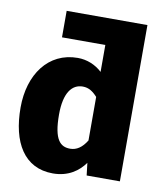

<svg xmlns="http://www.w3.org/2000/svg" viewBox="-85 -812 764 899"><g transform="rotate(10 297.5 -362.5)"><path d="M543 -743H159V-617H365V-489C334 -518 293 -535 249 -535C109 -535 25 -417 25 -260C25 -95 90 18 227 18C301 18 349 -18 378 -59L385 0H543ZM287 -110C241 -110 208 -137 208 -259C208 -364 245 -407 295 -407C324 -407 344 -393 365 -370V-163C343 -127 317 -110 287 -110Z"/></g></svg>

Font: Fira Sans ExtraBold
Style: Regular
Weight: 800
Designer: bBox Type GmbH & Carrois Corporate GbR & Edenspiekermann AG
Foundry: bBox Type GmbH & Carrois Corporate GbR & Edenspiekermann AG
Version: Version 4.300;PS 004.300;hotconv 1.0.88;makeotf.lib2.5.64775